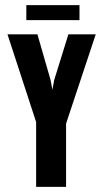

<svg xmlns="http://www.w3.org/2000/svg" viewBox="-20 -724 401 744"><path d="M120 0V-251L9 -591H125L176 -414L183 -376L190 -414L245 -591H351L236 -245V0ZM82 -646V-704H288V-646Z"/></svg>

Font: Alumni Sans Thin
Style: Bold
Weight: 700
Version: Version 1.018